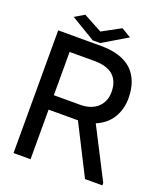

<svg xmlns="http://www.w3.org/2000/svg" viewBox="-156 -981 938 1087"><g transform="rotate(20 312.5 -437.5)"><path d="M485.4 0 334 -298.8H157.2V0H54.7V-739.3H313.5Q434.6 -739.3 498 -681.6Q559.6 -623 560.5 -514.6Q560.5 -444.3 526.4 -391.6Q495.1 -342.8 434.6 -317.4L589.8 -14.6V0ZM157.2 -646.5V-385.7H315.4Q379.9 -385.7 418.9 -419.9Q458 -456.1 458 -513.7Q458 -578.1 420.9 -612.3Q385.7 -644.5 314.5 -646.5ZM111.3 -840.8 257.8 -752.9H302.7L450.2 -840.8L392.6 -875L281.2 -814.5L168.9 -875Z"/></g></svg>

Font: RobotoJAA
Style: Medium
Weight: 500
Version: Version 2.05; 2016-11-05